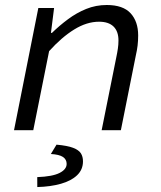

<svg xmlns="http://www.w3.org/2000/svg" viewBox="-20 -518 640 764"><path d="M35.8 0 132.5 -486.1H195.2L182.7 -387.1H186.7Q216 -415.8 250.2 -441.2Q284.3 -466.7 322.9 -482.4Q361.5 -498.1 404.8 -498.1Q469.4 -498.1 499.6 -465.3Q529.8 -432.5 529.8 -376.9Q529.8 -355.9 527.5 -336.6Q525.1 -317.3 520.5 -297.4L461 0H384.5L442.5 -288.7Q446.7 -308.4 449 -324.5Q451.4 -340.5 451.4 -357.1Q451.4 -393.3 431.7 -412.5Q412 -431.6 374.3 -431.6Q325.3 -431.6 275.3 -400.7Q225.3 -369.9 175.4 -314.4L112.4 0ZM128.4 226.3 128.2 186.8Q188.8 184.5 217 170.2Q245.2 155.9 245.2 134.2Q245.2 116.4 230.4 106.5Q215.6 96.7 182.4 94.8L204.9 57.6Q248.3 61.5 270.9 70.2Q293.6 79 301.9 92.1Q310.2 105.3 310.2 124Q310.2 156.8 287 179.1Q263.7 201.5 222.6 213.2Q181.5 224.9 128.4 226.3Z"/></svg>

Font: SourceCodeVF
Style: Italic
Weight: 200
Italic angle: -11°
Monospace: yes
Designer: Paul D. Hunt, Teo Tuominen
Foundry: Adobe
Version: Version 1.026;hotconv 1.1.0;makeotfexe 2.6.0